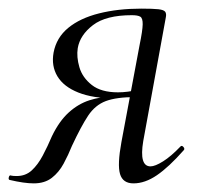

<svg xmlns="http://www.w3.org/2000/svg" viewBox="-42 -416 463 445"><path d="M36.2 9Q25.2 9 11.2 7Q-2.8 5 -19.8 1Q-23 0 -21.5 -5.5Q-20 -11 -16 -9Q-12 -8 -3.4 -8Q17.4 -8 31.6 -21.1Q45.8 -34.2 57 -55.3Q68.2 -76.4 78.4 -100.4Q95.2 -135.2 117.2 -155.2Q139.2 -175.2 165.3 -183.6Q191.4 -192 219.4 -192L224.4 -188Q173.6 -188 139.6 -201.5Q105.6 -215 91.1 -239.1Q76.6 -263.2 82.2 -294.2Q88.8 -329 116.3 -351.5Q143.8 -374 187.7 -385Q231.6 -396 285.4 -396Q312.6 -396 325.1 -394.6Q337.6 -393.2 340.9 -388.7Q344.2 -384.2 342.2 -375L290 -89Q280.2 -30.4 306.8 -30.4Q317.4 -30.4 335.9 -42Q354.4 -53.6 375.8 -76Q379 -80 383 -75.5Q387 -71 383.8 -67.8Q349.4 -28.8 321.7 -9.9Q294 9 267.4 9Q242.6 9 236.2 -12.7Q229.8 -34.4 239.4 -86.6L281.6 -312Q288.4 -345 288.7 -359.4Q289 -373.8 283.2 -377.3Q277.4 -380.8 263.6 -380.8Q203.6 -380.8 173.5 -357.8Q143.4 -334.8 138.2 -304.4Q135 -284.2 142 -260.2Q149 -236.2 170.7 -219.1Q192.4 -202 231.4 -202Q253.6 -202 278.4 -208L272.4 -191Q227.8 -191 203.2 -181.7Q178.6 -172.4 162.4 -148.1Q146.2 -123.8 124.8 -78Q116.4 -57 105.5 -36.8Q94.6 -16.6 78.1 -3.8Q61.6 9 36.2 9Z"/></svg>

Font: Cormorant Infant Light
Style: Italic
Weight: 300
Italic angle: -10°
Designer: Christian Thalmann (Catharsis Fonts)
Foundry: Catharsis Fonts
Version: Version 4.001